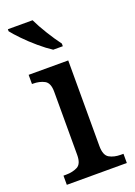

<svg xmlns="http://www.w3.org/2000/svg" viewBox="-147 -825 622 884"><g transform="rotate(-20 164.5 -383.0)"><path d="M21 0V-45H34Q66 -45 89.5 -57Q113 -69 113 -113V-423Q113 -466 89.5 -478.5Q66 -491 34 -491H29V-536H223V-117Q223 -71 246 -58Q269 -45 302 -45H315V0ZM175 -606Q147 -624 113.5 -652.5Q80 -681 52 -710Q24 -739 11 -756V-766H132Q148 -732 174 -690Q200 -648 222 -619V-606Z"/></g></svg>

Font: Noto Serif Sinhala Medium
Style: Regular
Weight: 500
Designer: Jelle Bosma - Monotype Design Team
Foundry: Monotype Imaging Inc.
Version: Version 2.007; ttfautohint (v1.8.4.7-5d5b)